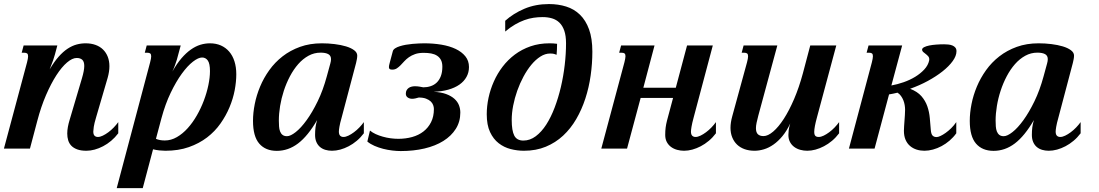

<svg xmlns="http://www.w3.org/2000/svg" viewBox="-47 -747 5523 965"><path d="M436 -157.2Q426.8 -126.5 424.3 -109.6Q421.9 -92.8 421.9 -85.9Q421.9 -71.3 428.2 -64.9Q434.6 -58.6 444.8 -58.6Q456.1 -58.6 469.7 -65.2Q483.4 -71.8 497.6 -82.3Q511.7 -92.8 524.7 -106.2Q537.6 -119.6 547.4 -133.3V-77.1Q531.2 -55.7 511.7 -39.3Q492.2 -22.9 471.2 -12Q450.2 -1 428.7 4.9Q407.2 10.7 387.2 10.7Q359.9 10.7 341.3 3.9Q322.8 -2.9 311.5 -14.6Q300.3 -26.4 295.7 -42Q291 -57.6 291 -75.7Q291 -91.8 294.2 -109.1Q297.4 -126.5 302.7 -143.6L364.7 -353Q376.5 -392.6 376.5 -415.5Q376.5 -437 366.7 -446.3Q356.9 -455.6 338.4 -455.6Q316.4 -455.6 289.8 -432.9Q263.2 -410.2 236.3 -368.7Q209.5 -327.1 184.3 -269Q159.2 -210.9 140.6 -140.1L103.5 0H-27.3L88.9 -433.6Q94.2 -454.1 94.2 -463.9Q94.2 -474.6 89.4 -478.3Q84.5 -481.9 75.7 -481.9H62L71.8 -518.6H241.2L229 -473.1Q226.6 -463.4 220 -444.1Q213.4 -424.8 202.6 -398.4Q225.1 -436.5 247.6 -461.9Q270 -487.3 292.7 -502.2Q315.4 -517.1 337.9 -523.2Q360.4 -529.3 383.3 -529.3Q411.1 -529.3 433.3 -521.2Q455.6 -513.2 470.9 -498Q486.3 -482.9 494.6 -461.7Q502.9 -440.4 502.9 -414.1Q502.9 -387.2 494.1 -356Z M539.6 198.7 707.5 -433.6Q712.9 -454.1 712.9 -463.9Q712.9 -474.6 708 -478.3Q703.1 -481.9 694.3 -481.9H680.7L690.4 -518.6H861.3L841.8 -446.8Q838.4 -435.5 832.3 -418.7Q826.2 -401.9 819.3 -387.2Q841.8 -427.2 865.2 -454.3Q888.7 -481.4 912.4 -498Q936 -514.6 960 -522Q983.9 -529.3 1008.3 -529.3Q1038.6 -529.3 1063 -518.6Q1087.4 -507.8 1104.7 -487.8Q1122.1 -467.8 1131.3 -439Q1140.6 -410.2 1140.6 -373.5Q1140.6 -336.4 1132.6 -293.7Q1124.5 -251 1106.7 -208.3Q1088.9 -165.5 1061 -126Q1033.2 -86.4 993.7 -56.2Q954.1 -25.9 902.1 -7.6Q850.1 10.7 784.2 10.7Q771.5 10.7 754.6 9Q737.8 7.3 722.2 3.4L670.4 198.7ZM781.2 -41Q813 -41 842 -57.9Q871.1 -74.7 896.2 -102.5Q921.4 -130.4 942.1 -166.5Q962.9 -202.6 977.5 -241.5Q992.2 -280.3 1000.2 -318.8Q1008.3 -357.4 1008.3 -389.6Q1008.3 -427.2 997.6 -442.6Q986.8 -458 968.8 -458Q949.7 -458 922.6 -437Q895.5 -416 866.7 -376.5Q837.9 -336.9 810.8 -280.5Q783.7 -224.1 764.6 -153.3L736.8 -49.3Q745.1 -45.4 756.6 -43.2Q768.1 -41 781.2 -41Z M1395.5 -62.5Q1413.1 -62.5 1439.5 -83.3Q1465.8 -104 1494.1 -143.1Q1522.5 -182.1 1549.6 -237.8Q1576.7 -293.5 1595.7 -363.8L1613.3 -428.2Q1616.7 -439.9 1616.7 -449.7Q1616.7 -467.3 1603 -474.9Q1589.4 -482.4 1564.5 -482.4Q1531.7 -482.4 1503.4 -466.8Q1475.1 -451.2 1451.9 -424.8Q1428.7 -398.4 1410.4 -363.8Q1392.1 -329.1 1379.6 -291Q1367.2 -252.9 1360.8 -214.4Q1354.5 -175.8 1354.5 -141.1Q1354.5 -126 1355.5 -111.8Q1356.4 -97.7 1360.6 -86.7Q1364.7 -75.7 1373 -69.1Q1381.3 -62.5 1395.5 -62.5ZM1224.6 -139.6Q1224.6 -179.7 1233.4 -224.1Q1242.2 -268.6 1260.3 -311.8Q1278.3 -355 1306.4 -394.3Q1334.5 -433.6 1373 -463.6Q1411.6 -493.7 1460.9 -511.5Q1510.3 -529.3 1570.8 -529.3Q1603 -529.3 1634.8 -525.4Q1666.5 -521.5 1691.9 -513.9Q1717.3 -506.3 1732.9 -494.6Q1748.5 -482.9 1748.5 -467.8Q1748.5 -459.5 1746.8 -450.2Q1745.1 -440.9 1742.7 -430.7L1670.4 -157.2Q1661.6 -126.5 1658.9 -109.6Q1656.2 -92.8 1656.2 -85.9Q1656.2 -71.3 1662.6 -64.9Q1668.9 -58.6 1679.2 -58.6Q1690.4 -58.6 1704.1 -65.2Q1717.8 -71.8 1731.9 -82.3Q1746.1 -92.8 1759 -106.2Q1772 -119.6 1781.7 -133.3V-77.1Q1765.6 -55.7 1746.1 -39.3Q1726.6 -22.9 1705.6 -12Q1684.6 -1 1663.1 4.9Q1641.6 10.7 1621.6 10.7Q1604 10.7 1588.4 6.1Q1572.8 1.5 1561.3 -8.3Q1549.8 -18.1 1543.2 -33.2Q1536.6 -48.3 1536.6 -68.8Q1536.6 -89.8 1538.8 -106.9Q1541 -124 1546.9 -143.6Q1500.5 -63.5 1451.2 -26.1Q1401.9 11.2 1344.2 11.2Q1287.6 11.2 1256.1 -25.1Q1224.6 -61.5 1224.6 -139.6Z M2082.5 -481.4Q2057.1 -481.4 2039.3 -475.1Q2021.5 -468.8 2008.3 -459.5Q1995.1 -450.2 1985.1 -439.2Q1975.1 -428.2 1966.1 -418.9Q1957 -409.7 1947.3 -403.3Q1937.5 -397 1924.3 -397Q1915 -397 1911.4 -400.1Q1907.7 -403.3 1907.7 -409.7Q1907.7 -416.5 1911.6 -430.7L1927.2 -489.3Q1929.2 -497.6 1938.7 -503.9Q1948.2 -510.3 1962.2 -514.6Q1976.1 -519 1992.7 -522Q2009.3 -524.9 2026.1 -526.4Q2043 -527.8 2058.6 -528.6Q2074.2 -529.3 2085.4 -529.3Q2130.9 -529.3 2171.6 -522.5Q2212.4 -515.6 2243.2 -501Q2273.9 -486.3 2292 -463.9Q2310.1 -441.4 2310.1 -410.2Q2310.1 -382.8 2297.6 -360.4Q2285.2 -337.9 2262.2 -321.8Q2239.3 -305.7 2206.3 -296.4Q2173.3 -287.1 2132.3 -285.6Q2169.9 -283.7 2195.6 -274.2Q2221.2 -264.6 2237.1 -250.2Q2252.9 -235.8 2259.8 -218Q2266.6 -200.2 2266.6 -181.2Q2266.6 -135.3 2243.9 -99.4Q2221.2 -63.5 2181.4 -38.6Q2141.6 -13.7 2086.7 -0.7Q2031.7 12.2 1967.3 12.2Q1947.8 12.2 1924.8 9.5Q1901.9 6.8 1878.9 1Q1856 -4.9 1835.2 -13.9Q1814.5 -22.9 1799.3 -35.6L1812.5 -90.8Q1824.7 -80.6 1841.3 -73Q1857.9 -65.4 1877 -60.1Q1896 -54.7 1916 -52Q1936 -49.3 1955.1 -49.3Q1991.7 -49.3 2024.4 -58.3Q2057.1 -67.4 2081.3 -86.2Q2105.5 -105 2119.6 -133.1Q2133.8 -161.1 2133.8 -199.2Q2133.8 -208.5 2130.1 -218.8Q2126.5 -229 2117.7 -237.3Q2108.9 -245.6 2094.2 -251.2Q2079.6 -256.8 2057.6 -256.8Q2049.3 -254.4 2040.8 -252.4Q2032.2 -250.5 2024.4 -250.5Q2011.7 -250.5 2002.2 -257.1Q1992.7 -263.7 1992.7 -275.9Q1992.7 -286.6 1996.8 -293.7Q2001 -300.8 2007.3 -305.2Q2013.7 -309.6 2021.7 -311.5Q2029.8 -313.5 2037.6 -313.5Q2050.3 -313.5 2060.3 -311.8Q2070.3 -310.1 2080.6 -308.1Q2100.1 -308.1 2117.7 -314Q2135.3 -319.8 2148.2 -332.3Q2161.1 -344.7 2168.7 -364.5Q2176.3 -384.3 2176.3 -411.6Q2176.3 -432.1 2169.2 -445.6Q2162.1 -459 2149.7 -467Q2137.2 -475.1 2120.1 -478.3Q2103 -481.4 2082.5 -481.4Z M2492.2 -588.4V-642.6Q2532.7 -679.2 2588.4 -702.9Q2644 -726.6 2712.4 -726.6Q2758.8 -726.6 2798.6 -714.1Q2838.4 -701.7 2867.7 -673.3Q2897 -645 2913.6 -599.4Q2930.2 -553.7 2930.2 -487.3Q2930.2 -427.2 2921.6 -367.2Q2913.1 -307.1 2895 -251.7Q2877 -196.3 2849.1 -148.4Q2821.3 -100.6 2783.2 -65.2Q2745.1 -29.8 2696 -9.5Q2647 10.7 2586.4 10.7Q2552.7 10.7 2519.5 2.2Q2486.3 -6.3 2459.5 -27.1Q2432.6 -47.9 2416 -83.3Q2399.4 -118.7 2399.4 -172.9Q2399.4 -213.4 2408.4 -255.6Q2417.5 -297.9 2435.1 -337.4Q2452.6 -377 2479.2 -411.9Q2505.9 -446.8 2540.8 -472.9Q2575.7 -499 2619.4 -514.2Q2663.1 -529.3 2714.8 -529.3Q2724.1 -529.3 2733.4 -528.8Q2742.7 -528.3 2752.9 -526.9Q2752.9 -514.2 2752.2 -498.5Q2751.5 -482.9 2750.5 -471.7Q2744.6 -474.1 2737.5 -476.1Q2730.5 -478 2717.8 -478Q2692.9 -478 2668.9 -462.6Q2645 -447.3 2623.5 -421.4Q2602.1 -395.5 2584 -361.8Q2565.9 -328.1 2552.7 -291Q2539.6 -253.9 2532.2 -216.1Q2524.9 -178.2 2524.9 -144.5Q2524.9 -90.3 2537.8 -65.4Q2550.8 -40.5 2583.5 -40.5Q2616.7 -40.5 2645.8 -62.3Q2674.8 -84 2698.5 -120.8Q2722.2 -157.7 2740.7 -206.5Q2759.3 -255.4 2772 -309.6Q2784.7 -363.8 2791.3 -420.4Q2797.9 -477.1 2797.9 -529.3Q2797.9 -567.4 2789.1 -592.8Q2780.3 -618.2 2764.6 -633.3Q2749 -648.4 2727.3 -654.8Q2705.6 -661.1 2680.2 -661.1Q2657.2 -661.1 2634.5 -657.7Q2611.8 -654.3 2588.9 -646Q2565.9 -637.7 2541.7 -623.8Q2517.6 -609.9 2492.2 -588.4Z M3296.4 -68.8Q3296.4 -89.8 3298.6 -106.4Q3300.8 -123 3305.2 -140.1L3335.9 -254.9H3172.9L3104.5 0H2975.1L3091.3 -433.6Q3093.8 -443.8 3095.2 -451.4Q3096.7 -459 3096.7 -464.4Q3096.7 -474.6 3092 -478.3Q3087.4 -481.9 3078.6 -481.9H3064.9L3074.7 -518.6H3242.7L3186.5 -306.2H3349.6L3406.2 -518.6H3535.6L3439.5 -157.2Q3431.2 -126.5 3428.5 -109.6Q3425.8 -92.8 3425.8 -85.9Q3425.8 -71.3 3432.1 -64.9Q3438.5 -58.6 3448.7 -58.6Q3460 -58.6 3473.6 -65.2Q3487.3 -71.8 3501.5 -82.3Q3515.6 -92.8 3528.6 -106.2Q3541.5 -119.6 3551.3 -133.3V-77.1Q3535.2 -55.7 3515.6 -39.3Q3496.1 -22.9 3475.1 -12Q3454.1 -1 3432.6 4.9Q3411.1 10.7 3391.1 10.7Q3373.5 10.7 3356.4 6.1Q3339.4 1.5 3325.9 -8.3Q3312.5 -18.1 3304.4 -33.2Q3296.4 -48.3 3296.4 -68.8Z M3707.5 -433.6Q3712.9 -454.1 3712.9 -463.9Q3712.9 -474.6 3708 -478.3Q3703.1 -481.9 3694.3 -481.9H3680.7L3690.4 -518.6H3859.9L3764.2 -165.5Q3758.8 -145.5 3755.6 -129.9Q3752.4 -114.3 3752.4 -103Q3752.4 -81.5 3762.2 -72.3Q3772 -63 3790.5 -63Q3812.5 -63 3839.1 -85.7Q3865.7 -108.4 3892.6 -149.9Q3919.4 -191.4 3944.3 -249.5Q3969.2 -307.6 3988.3 -378.4L4025.4 -518.6H4156.2L4059.1 -157.2Q4045.4 -106.9 4045.4 -84.5Q4045.4 -69.8 4051 -64.2Q4056.6 -58.6 4067.9 -58.6Q4079.1 -58.6 4092.8 -65.2Q4106.4 -71.8 4120.6 -82.3Q4134.8 -92.8 4147.7 -106.2Q4160.6 -119.6 4170.4 -133.3V-77.1Q4154.3 -55.7 4134.8 -39.3Q4115.2 -22.9 4094.2 -12Q4073.2 -1 4051.8 4.9Q4030.3 10.7 4010.3 10.7Q3992.7 10.7 3975.6 6.1Q3958.5 1.5 3945.1 -8.3Q3931.6 -18.1 3923.6 -33.2Q3915.5 -48.3 3915.5 -68.8Q3915.5 -79.1 3917 -92.5Q3918.5 -106 3924.8 -126.5Q3907.2 -88.9 3885.7 -63Q3864.3 -37.1 3840.6 -20.5Q3816.9 -3.9 3792.5 3.4Q3768.1 10.7 3745.6 10.7Q3717.8 10.7 3695.3 2.7Q3672.9 -5.4 3657.2 -20.5Q3641.6 -35.6 3633.1 -56.9Q3624.5 -78.1 3624.5 -104.5Q3624.5 -130.9 3633.3 -162.6Z M4335 -433.6Q4337.4 -443.8 4338.9 -451.4Q4340.3 -459 4340.3 -464.4Q4340.3 -474.6 4335.7 -478.3Q4331.1 -481.9 4322.3 -481.9H4308.6L4318.4 -518.6H4487.3L4433.1 -317.4Q4462.9 -322.8 4494.4 -333.7Q4525.9 -344.7 4552.5 -360.8Q4579.1 -377 4598.4 -397.7Q4617.7 -418.5 4623 -442.9Q4623.5 -444.8 4623.5 -448.7Q4623.5 -458 4617.9 -464.4Q4612.3 -470.7 4605.5 -475.8Q4598.6 -481 4593 -485.8Q4587.4 -490.7 4587.4 -497.6Q4587.9 -504.9 4597.9 -510Q4607.9 -515.1 4623.5 -518.3Q4639.2 -521.5 4658.7 -522.9Q4678.2 -524.4 4698.2 -524.4Q4709 -524.4 4720 -523.2Q4731 -522 4740 -518.3Q4749 -514.6 4754.6 -507.8Q4760.3 -501 4760.3 -489.7Q4760.3 -466.3 4741.5 -440.2Q4722.7 -414.1 4690.7 -388.7Q4658.7 -363.3 4616.5 -340.3Q4574.2 -317.4 4527.3 -300.8Q4564 -286.6 4584 -263.7Q4604 -240.7 4613.8 -212.6Q4623.5 -184.6 4626.2 -153.8Q4628.9 -123 4631.3 -93.8Q4632.8 -73.7 4639.9 -65.9Q4647 -58.1 4660.6 -58.1Q4668 -58.1 4679.9 -63.7Q4691.9 -69.3 4705.8 -79.1Q4719.7 -88.9 4733.9 -102.8Q4748 -116.7 4759.3 -133.3V-77.1Q4744.6 -56.6 4725.6 -40.3Q4706.5 -23.9 4685.5 -12.7Q4664.6 -1.5 4642.3 4.6Q4620.1 10.7 4599.1 10.7Q4578.6 10.7 4560.1 4.9Q4541.5 -1 4527.1 -13.2Q4512.7 -25.4 4504.4 -44.4Q4496.1 -63.5 4496.1 -89.8Q4496.1 -100.1 4497.1 -113Q4498 -126 4499 -140.1Q4500 -154.3 4501 -168.7Q4502 -183.1 4502 -195.8Q4502 -206.5 4500 -218.8Q4498 -231 4493.4 -242.7Q4488.8 -254.4 4481.4 -264.6Q4474.1 -274.9 4463.9 -281.2Q4442.4 -275.9 4421.4 -272.5L4348.6 0H4219.7Z M4998 -62.5Q5015.6 -62.5 5042 -83.3Q5068.4 -104 5096.7 -143.1Q5125 -182.1 5152.1 -237.8Q5179.2 -293.5 5198.2 -363.8L5215.8 -428.2Q5219.2 -439.9 5219.2 -449.7Q5219.2 -467.3 5205.6 -474.9Q5191.9 -482.4 5167 -482.4Q5134.3 -482.4 5106 -466.8Q5077.6 -451.2 5054.4 -424.8Q5031.2 -398.4 5012.9 -363.8Q4994.6 -329.1 4982.2 -291Q4969.7 -252.9 4963.4 -214.4Q4957 -175.8 4957 -141.1Q4957 -126 4958 -111.8Q4959 -97.7 4963.1 -86.7Q4967.3 -75.7 4975.6 -69.1Q4983.9 -62.5 4998 -62.5ZM4827.1 -139.6Q4827.1 -179.7 4835.9 -224.1Q4844.7 -268.6 4862.8 -311.8Q4880.9 -355 4908.9 -394.3Q4937 -433.6 4975.6 -463.6Q5014.2 -493.7 5063.5 -511.5Q5112.8 -529.3 5173.3 -529.3Q5205.6 -529.3 5237.3 -525.4Q5269 -521.5 5294.4 -513.9Q5319.8 -506.3 5335.4 -494.6Q5351.1 -482.9 5351.1 -467.8Q5351.1 -459.5 5349.4 -450.2Q5347.7 -440.9 5345.2 -430.7L5272.9 -157.2Q5264.2 -126.5 5261.5 -109.6Q5258.8 -92.8 5258.8 -85.9Q5258.8 -71.3 5265.1 -64.9Q5271.5 -58.6 5281.7 -58.6Q5293 -58.6 5306.6 -65.2Q5320.3 -71.8 5334.5 -82.3Q5348.6 -92.8 5361.6 -106.2Q5374.5 -119.6 5384.3 -133.3V-77.1Q5368.2 -55.7 5348.6 -39.3Q5329.1 -22.9 5308.1 -12Q5287.1 -1 5265.6 4.9Q5244.1 10.7 5224.1 10.7Q5206.5 10.7 5190.9 6.1Q5175.3 1.5 5163.8 -8.3Q5152.3 -18.1 5145.8 -33.2Q5139.2 -48.3 5139.2 -68.8Q5139.2 -89.8 5141.4 -106.9Q5143.6 -124 5149.4 -143.6Q5103 -63.5 5053.7 -26.1Q5004.4 11.2 4946.8 11.2Q4890.1 11.2 4858.6 -25.1Q4827.1 -61.5 4827.1 -139.6Z"/></svg>

Font: Arian AMU Serif
Style: Bold Italic
Weight: 700
Italic angle: -15°
Designer: Ruben Hakobyan (Tarumian)
Foundry: Ruben Hakobyan (Tarumian)
Version: Version 1.002